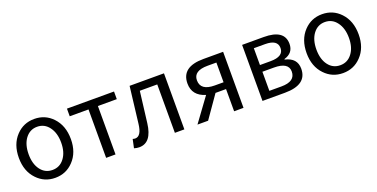

<svg xmlns="http://www.w3.org/2000/svg" viewBox="-21 -1146 3436 1748"><g transform="rotate(-20 1697.0 -272.0)"><path d="M127 -62Q51 -141 51 -271Q51 -402 127 -482Q198 -557 303 -557Q408 -557 479 -482Q555 -402 555 -271Q555 -141 479 -62Q408 13 303 13Q198 13 127 -62ZM417 -120Q461 -177 461 -271Q461 -365 417 -423Q374 -481 303 -481Q233 -481 189 -423Q146 -365 146 -271Q146 -177 189 -120Q232 -63 303 -63Q374 -63 417 -120Z M798 -469H616V-543H1072V-469H889V0H798Z M1066 5 1084 -79Q1098 -75 1108 -75Q1168 -75 1181 -191L1223 -543H1556V0H1464V-469H1295Q1264 -212 1258 -168Q1236 13 1116 13Q1092 13 1066 5Z M2038 -472H1953Q1816 -472 1816 -380Q1816 -281 1953 -281H2038ZM2129 -543V0H2038V-215H1936L1786 0H1683L1849 -227Q1725 -264 1725 -382Q1725 -543 1938 -543Z M2313 -543H2522Q2722 -543 2722 -405Q2722 -316 2631 -290V-285Q2745 -259 2745 -156Q2745 0 2530 0H2313ZM2506 -315Q2632 -315 2632 -397Q2632 -478 2512 -478H2403V-315ZM2520 -65Q2655 -65 2655 -161Q2655 -250 2514 -250H2403V-65Z M2915 -62Q2839 -141 2839 -271Q2839 -402 2915 -482Q2986 -557 3091 -557Q3196 -557 3267 -482Q3343 -402 3343 -271Q3343 -141 3267 -62Q3196 13 3091 13Q2986 13 2915 -62ZM3205 -120Q3249 -177 3249 -271Q3249 -365 3205 -423Q3162 -481 3091 -481Q3021 -481 2977 -423Q2934 -365 2934 -271Q2934 -177 2977 -120Q3020 -63 3091 -63Q3162 -63 3205 -120Z"/></g></svg>

Font: KaiGen Gothic CN Regular
Style: Regular
Weight: 400
Designer: Ryoko NISHIZUKA  (kana & ideographs); Paul D. Hunt (Latin, Greek & Cyrillic); Wenlong ZHANG  (bopomofo); Sandoll Communi
Foundry: Adobe Systems Incorporated
Version: Version 1.002.20150501